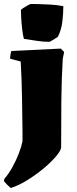

<svg xmlns="http://www.w3.org/2000/svg" viewBox="-46 -726 386 964"><path d="M8 218Q-9 204 -26 184Q-26 181 -25.5 178Q-25 175 -24 172Q-1 145 17.5 111Q36 77 49 43Q62 9 67 -17V-64Q66 -154 64.5 -240Q63 -326 58 -417Q45 -421 32 -424Q19 -427 5 -431Q5 -451 11 -470L259 -482L276 -465L269 -430Q263 -328 262 -218.5Q261 -109 261 13Q261 28 237 57Q213 86 175 118Q138 149 93.5 177Q49 205 8 218ZM74 -531Q69 -549 65.5 -578.5Q62 -608 60.5 -635.5Q59 -663 59 -675Q59 -678 70.5 -685.5Q82 -693 94 -699.5Q106 -706 109 -706Q118 -706 145 -705.5Q172 -705 207 -703Q242 -701 272 -695Q272 -658 267 -617Q262 -576 245 -542Q245 -541 234.5 -534.5Q224 -528 214 -522Q204 -516 203 -516Q171 -516 138.5 -521Q106 -526 74 -531Z"/></svg>

Font: Labrada Black
Style: Regular
Weight: 900
Designer: Mercedes Jáuregui
Foundry: Omnibus-Type Team
Version: Version 1.000; ttfautohint (v1.8.4.7-5d5b)